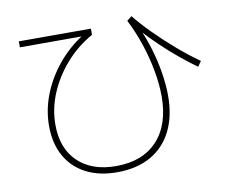

<svg xmlns="http://www.w3.org/2000/svg" viewBox="-83 -834 1165 981"><g transform="rotate(-10 500.0 -343.5)"><path d="M449 43Q355 43 287 7.5Q219 -28 182.5 -94Q146 -160 146 -250Q146 -336 179.5 -418.5Q213 -501 274 -571.5Q335 -642 418 -690L421 -672H69V-703H443V-671Q363 -626 304 -558.5Q245 -491 212 -412Q179 -333 179 -250Q179 -128 251 -58.5Q323 11 449 11Q587 11 663 -71Q739 -153 739 -300Q739 -362 726 -433.5Q713 -505 689 -576.5Q665 -648 633 -710L658 -730Q692 -687 743 -635.5Q794 -584 852.5 -533.5Q911 -483 968 -443L949 -416Q907 -446 861.5 -483.5Q816 -521 772 -563Q728 -605 690 -647L687 -665Q714 -606 733 -542Q752 -478 762 -415Q772 -352 772 -297Q772 -191 733.5 -114.5Q695 -38 622.5 2.5Q550 43 449 43Z"/></g></svg>

Font: M PLUS 1 Code ExtraLight
Style: Regular
Weight: 250
Designer: Coji Morishita
Foundry: UNDERFOREST DESIGN
Version: Version 1.002